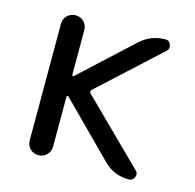

<svg xmlns="http://www.w3.org/2000/svg" viewBox="-83 -633 710 698"><g transform="rotate(15 271.5 -284.0)"><path d="M163.1 -335Q163.1 -332 165.5 -331.1Q168 -330.1 169.9 -332L360.4 -507.8Q401.4 -546.9 458 -546.9Q471.7 -546.9 477.1 -532.2Q482.4 -517.6 472.7 -508.8L245.1 -299.8Q238.3 -293 245.1 -286.1L474.6 -59.6Q482.4 -52.7 482.4 -43.9Q482.4 -40 480.5 -35.2Q474.6 -20.5 459 -20.5Q403.3 -20.5 364.3 -59.6L169.9 -254.9Q168 -256.8 165.5 -255.9Q163.1 -254.9 163.1 -252V-64.5Q163.1 -45.9 150.4 -33.2Q137.7 -20.5 119.1 -20.5Q100.6 -20.5 87.9 -33.2Q75.2 -45.9 75.2 -64.5V-502.9Q75.2 -521.5 87.9 -534.2Q100.6 -546.9 119.1 -546.9Q137.7 -546.9 150.4 -534.2Q163.1 -521.5 163.1 -502.9Z"/></g></svg>

Font: Gen Jyuu GothicX Regular
Style: Regular
Weight: 400
Designer: [Source Han Sans]
Ryoko NISHIZUKA  (kana & ideographs); Paul D. Hunt (Latin, Greek & Cyrillic); Wenlong ZHANG  (bopomofo
Version: Version 1.002.20150607